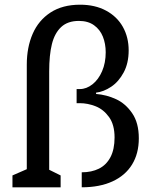

<svg xmlns="http://www.w3.org/2000/svg" viewBox="-20 -797 660 817"><path d="M33 -50.5 114 -85.8 94 -47.2V-521.8Q94 -595.5 119 -653Q144 -710.5 195 -743.8Q246 -777 320.8 -777Q384.5 -777 431.2 -751.8Q478 -726.7 502.8 -682.6Q527.5 -638.5 527.5 -582.5Q527.5 -528.2 506.3 -488.8Q485.2 -449.3 453 -427.8Q420.8 -406.3 388.8 -402.8V-397.2Q432.7 -393.8 473.4 -375.2Q514.2 -356.5 542.4 -315.3Q570.7 -274.2 570.7 -208.5Q570.7 -143.8 542 -97Q513.3 -50.2 458.6 -25.1Q403.8 0 327.8 0V-63.8Q369.7 -63.8 401 -79.3Q432.3 -94.8 449.9 -128Q467.5 -161.2 467.5 -212Q467.5 -266.3 444 -298.9Q420.5 -331.5 386.8 -344.8Q353 -358 319.5 -358H306V-418H319.5Q347.8 -418 373.4 -438.2Q399 -458.3 414.4 -493.9Q429.8 -529.5 429.8 -574.7Q429.8 -610.7 417.8 -640.9Q405.7 -671.2 380.1 -689.6Q354.5 -708 315.7 -708Q268.2 -708 240.3 -682Q212.5 -656 200.9 -609.5Q189.3 -563 189.3 -493.3V-44.3L166.7 -85.8L238 -50.5V0H33Z"/></svg>

Font: Monaspace Xenon Var ExtraLight
Style: Regular
Weight: 200
Designer: Riley Cran and the Lettermatic Team
Version: Version 1.200 (Monaspace Xenon Var)